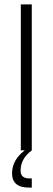

<svg xmlns="http://www.w3.org/2000/svg" viewBox="-20 -686 240 876"><path d="M125 -666V0Q74 38 74 92Q74 128 113 128H125V170H113Q35 170 35 105Q35 44 93 0H75V-666Z"/></svg>

Font: Khand Light
Style: Regular
Weight: 300
Designer: Devanagari: Sanchit Sawaria, Jyotish Sonowal; Latin: Satya Rajpurohit
Foundry: Indian Type Foundry
Version: Version 1.101;PS 1.0;hotconv 1.0.78;makeotf.lib2.5.61930; tt